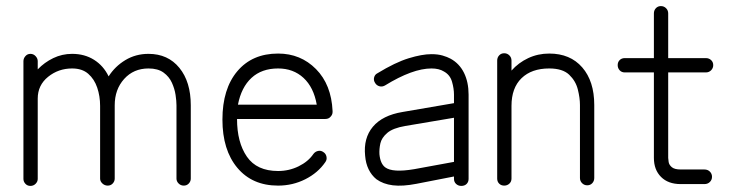

<svg xmlns="http://www.w3.org/2000/svg" viewBox="-20 -597 2401 631"><path d="M80 14Q70 14 63.5 7Q57 0 57 -9V-396Q57 -405 63.5 -412.5Q70 -420 80 -420Q90 -420 97 -412.5Q104 -405 104 -396V-369Q126 -392 155 -406Q184 -420 217 -420Q258 -420 289 -400.5Q320 -381 337 -346Q358 -379 392 -399.5Q426 -420 468 -420Q532 -420 569.5 -374Q607 -328 607 -251V-10Q607 -1 600.5 6Q594 13 584 13Q574 13 567 6Q560 -1 560 -10V-251Q560 -265 557 -285Q554 -305 545 -325Q536 -345 517.5 -358.5Q499 -372 468 -372Q419 -372 388 -337.5Q357 -303 357 -251V-10Q357 -1 350.5 6Q344 13 334 13Q324 13 316.5 6Q309 -1 309 -10V-249Q309 -281 299.5 -309Q290 -337 270 -354.5Q250 -372 217 -372Q172 -372 138 -344.5Q104 -317 104 -273V-9Q104 0 97 7Q90 14 80 14Z M894 13Q809 13 760 -45.5Q711 -104 711 -204Q711 -305 760 -363Q809 -421 894 -421Q968 -421 1018.5 -370Q1069 -319 1073 -232V-229Q1073 -220 1066 -213Q1060 -206 1049 -206H759Q759 -129 791.5 -82Q824 -35 894 -35Q930 -35 961.5 -50.5Q993 -66 1010 -91Q1016 -99 1025.5 -101Q1035 -103 1043 -97Q1051 -92 1053 -82Q1055 -72 1049 -64Q1025 -29 983.5 -8Q942 13 894 13ZM762 -253H1021Q1011 -310 977.5 -341Q944 -372 894 -372Q840 -372 806.5 -341Q773 -310 762 -253Z M1496 14Q1486 14 1479 7.5Q1472 1 1472 -9V-17L1349 7Q1303 16 1271 12Q1239 8 1217 -8Q1201 -21 1191.5 -40.5Q1182 -60 1180 -85Q1174 -143 1205.5 -180.5Q1237 -218 1303 -229L1472 -258V-286Q1472 -306 1465.5 -328.5Q1459 -351 1439 -362Q1423 -372 1398 -372Q1336 -372 1245 -316Q1236 -311 1227 -313.5Q1218 -316 1213 -324Q1207 -333 1209.5 -342.5Q1212 -352 1220 -356Q1279 -392 1323 -405.5Q1367 -419 1398 -419Q1419 -419 1434.5 -414.5Q1450 -410 1461 -404Q1490 -388 1505 -357.5Q1520 -327 1520 -286V-9Q1520 1 1513.5 7.5Q1507 14 1496 14ZM1341 -41 1472 -65V-210L1312 -183Q1271 -176 1252.5 -160Q1234 -144 1230 -125.5Q1226 -107 1227 -90Q1230 -59 1246 -47Q1270 -29 1341 -41Z M1637 13Q1627 13 1620.5 6.5Q1614 0 1614 -10V-398Q1614 -408 1620.5 -415Q1627 -422 1637 -422Q1647 -422 1654 -415Q1661 -408 1661 -398V-365Q1684 -391 1716 -406Q1748 -421 1785 -421Q1854 -421 1893.5 -375.5Q1933 -330 1933 -252V-12Q1933 -2 1926.5 5Q1920 12 1910 12Q1900 12 1893 5Q1886 -2 1886 -12V-252Q1886 -275 1879 -303Q1872 -331 1850.5 -351.5Q1829 -372 1785 -372Q1727 -372 1694 -340Q1661 -308 1661 -249V-10Q1661 0 1654 6.5Q1647 13 1637 13Z M2217 8Q2176 8 2152.5 -15.5Q2129 -39 2129 -78V-359H2033Q2023 -359 2016.5 -366Q2010 -373 2010 -383Q2010 -393 2016.5 -399.5Q2023 -406 2033 -406H2129V-553Q2129 -563 2135.5 -570Q2142 -577 2152 -577Q2162 -577 2169 -570Q2176 -563 2176 -553V-406H2300Q2310 -406 2317 -399.5Q2324 -393 2324 -383Q2324 -373 2317 -366Q2310 -359 2300 -359H2176V-78Q2176 -74 2177.5 -64.5Q2179 -55 2188 -47.5Q2197 -40 2217 -40H2295Q2306 -40 2313 -33Q2320 -26 2320 -16Q2320 -6 2313 1Q2306 8 2295 8Z"/></svg>

Font: Zen Kurenaido
Style: ARC
Weight: 400
Designer: Yoshimichi Ohira
Foundry: Positype
Version: Version 1.001